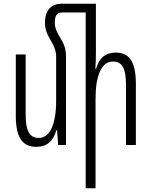

<svg xmlns="http://www.w3.org/2000/svg" viewBox="-20 -780 816 1033"><path d="M335 -474C335 -517 326 -541 303 -579C283 -611 275 -632 275 -657C275 -695 285 -713 313 -713H441V233H494V-248C494 -375 527 -449 587 -449C635 -449 658 -417 658 -321V0H711V-328C711 -457 670 -497 602 -497C548 -497 513 -468 497 -410H493C495 -438 496 -467 496 -495V-760H311C263 -760 222 -733 222 -656C222 -622 233 -596 254 -561C273 -528 282 -505 282 -472V-239C282 -112 249 -38 189 -38C142 -38 118 -69 118 -167V-487H65V-159C65 -31 106 10 177 10C231 10 267 -20 283 -79H287L293 0H335Z"/></svg>

Font: Noto Sans Armenian ExtraCondensed Light
Style: Regular
Weight: 300
Width: 2
Designer: Monotype Design Team
Foundry: Monotype Imaging Inc.
Version: Version 2.008